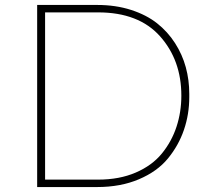

<svg xmlns="http://www.w3.org/2000/svg" viewBox="-20 -752 844 775"><path d="M130 3V-732H372Q447 -732 509 -712Q571 -692 614 -658Q657 -624 686.5 -578Q716 -532 730 -480.5Q744 -429 744 -373V-360Q744 -291 722.5 -228Q701 -165 658 -112.5Q615 -60 541 -28.5Q467 3 372 3ZM376 -702H162V-27H376Q462 -27 528 -55.5Q594 -84 633.5 -132.5Q673 -181 692.5 -240.5Q712 -300 712 -366Q712 -509 626 -605.5Q540 -702 376 -702Z"/></svg>

Font: Sora Thin
Style: Regular
Weight: 32
Designer: Jonathan Barnbrook, Julián Moncada
Foundry: Barnbrook Fonts
Version: Version 2.000